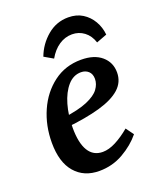

<svg xmlns="http://www.w3.org/2000/svg" viewBox="-120 -682 631 769"><g transform="rotate(-20 195.5 -297.5)"><path d="M253 -431Q309 -431 340.5 -404Q372 -377 372 -334Q372 -293 341.5 -265.5Q311 -238 251.5 -221Q192 -204 105 -195L107 -236Q175 -245 212.5 -261Q250 -277 265 -297.5Q280 -318 280 -340Q280 -361 267.5 -372.5Q255 -384 236 -384Q203 -384 179 -356.5Q155 -329 142 -284Q129 -239 129 -186Q129 -121 149.5 -87.5Q170 -54 210 -54Q236 -54 266 -69.5Q296 -85 327 -111L351 -78Q321 -41 274 -14Q227 13 171 13Q106 13 68 -31Q30 -75 30 -158Q30 -231 57.5 -293Q85 -355 135.5 -393Q186 -431 253 -431ZM154 -472 116 -494Q134 -542 173 -575Q212 -608 263 -608Q298 -608 323.5 -592Q349 -576 364.5 -549.5Q380 -523 383 -491L338 -474Q328 -505 305.5 -522Q283 -539 254 -539Q224 -539 198 -521.5Q172 -504 154 -472Z"/></g></svg>

Font: Rasa Medium
Style: Italic
Weight: 500
Italic angle: -7.10001°
Designer: Anna Giedrys (Yrsa+Rasa design), David Brezina (Yrsa art-direction, Rasa art-direction, design)
Foundry: Rosetta Type Foundry
Version: Version 2.004